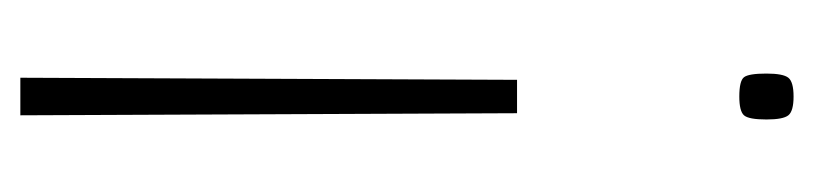

<svg xmlns="http://www.w3.org/2000/svg" viewBox="-318 -255 781 184"><g transform="rotate(90 72.0 -162.5)"><path d="M94 -507Q94 -490 90 -485.5Q86 -481 72 -481Q57 -481 53.5 -485.5Q50 -490 50 -507Q50 -523 54 -528Q58 -533 72 -533Q86 -533 90 -528Q94 -523 94 -507ZM88 -268 90 208H54L56 -268Z"/></g></svg>

Font: Georama Condensed ExtraLight
Style: Regular
Weight: 200
Width: 3
Designer: Jean-Baptiste Levee
Foundry: Production Type
Version: Version 1.000